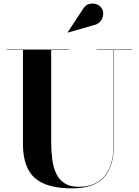

<svg xmlns="http://www.w3.org/2000/svg" viewBox="-20 -1023 764 1058"><path d="M707 -750V-748H608V-230Q608 -106.5 553.5 -45.8Q499 15 376.5 15Q236 15 171.2 -42.8Q106.5 -100.5 106.5 -230V-748H17V-750H362V-748H262V-240Q262 -190.5 267.8 -146Q273.5 -101.5 289.5 -67.2Q305.5 -33 335.8 -13.2Q366 6.5 414 6.5Q473.5 6.5 516.5 -18.8Q559.5 -44 582.8 -96.2Q606 -148.5 606 -230V-748H511.5V-750ZM354 -843.5 353 -845 435.5 -970.5Q449.5 -995 470.5 -1000.8Q491.5 -1006.5 511 -999.8Q530.5 -993 539.5 -979Q550.5 -963 548.5 -942.5Q546.5 -922 533 -905.2Q519.5 -888.5 495.5 -884Z"/></svg>

Font: Bodoni Moda 96pt
Style: Bold
Weight: 700
Version: Version 2.005